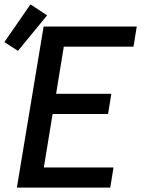

<svg xmlns="http://www.w3.org/2000/svg" viewBox="-42 -856 662 876"><path d="M35 0 157 -735H582L567 -643H249L214 -428H466L451 -336H198L158 -92H476L461 0ZM40 -624 -22 -664 97 -836 173 -786Z"/></svg>

Font: Iosevka SS04 Semibold Extended
Style: Italic
Weight: 600
Width: 7
Italic angle: -9°
Monospace: yes
Designer: Belleve Invis
Foundry: Belleve Invis
Version: Version 19.0.0; ttfautohint (v1.8.4)